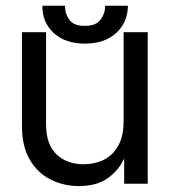

<svg xmlns="http://www.w3.org/2000/svg" viewBox="-20 -625 577 653"><path d="M400.4 -213.9V-515.6H482.4V0H402.3V-83H400.4Q383.8 -45.9 346.4 -19Q309.1 7.8 248 7.8Q196.3 7.8 152.1 -14.4Q107.9 -36.6 81.3 -81.8Q54.7 -127 54.7 -195.3V-515.6H136.7V-201.2Q136.7 -134.3 171.9 -100.3Q207 -66.4 264.6 -66.4Q302.2 -66.4 333 -81.5Q363.8 -96.7 382.1 -129.4Q400.4 -162.1 400.4 -213.9ZM337.9 -605.5H415Q414.6 -548.8 375 -512.7Q335.4 -476.6 268.6 -476.6Q202.1 -476.6 162.8 -512.7Q123.5 -548.8 124 -605.5H201.2Q200.7 -578.1 216.1 -557.4Q231.4 -536.6 268.6 -537.1Q305.2 -536.6 321.3 -557.4Q337.4 -578.1 337.9 -605.5Z"/></svg>

Font: Inter Display V
Style: Regular
Weight: 400
Designer: Rasmus Andersson
Foundry: rsms
Version: Version 3.015;git-src